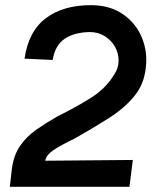

<svg xmlns="http://www.w3.org/2000/svg" viewBox="-20 -723 596 743"><path d="M18 0 26 -70Q33 -123 58 -159Q83 -195 121 -221.5Q159 -248 203 -273Q270 -306 329 -342.5Q388 -379 421 -433Q439 -459 439 -488Q439 -517 425 -542Q411 -567 385.5 -583Q360 -599 327 -599Q268 -598 230.5 -573Q193 -548 184 -491L75 -496Q90 -602 158 -653Q226 -704 336 -703Q407 -702 456.5 -667.5Q506 -633 529 -577.5Q552 -522 544 -459Q537 -396 499 -350Q461 -304 400.5 -265.5Q340 -227 269 -187Q219 -163 189 -143.5Q159 -124 155 -101L494 -104L481 0Z"/></svg>

Font: Kulim Park SemiBold
Style: Italic
Weight: 600
Italic angle: -8°
Designer: Noponies / Dale Sattler
Foundry: Noponies
Version: Version 1.000; ttfautohint (v1.8.3)